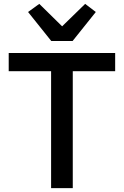

<svg xmlns="http://www.w3.org/2000/svg" viewBox="-20 -972 640 992"><path d="M575 -604V-698H25V-604H244V0H356V-604ZM355 -760 475 -910 420 -952 301 -836 183 -952 125 -910 245 -760Z"/></svg>

Font: IBM Plex Mono Medm
Style: Regular
Weight: 500
Monospace: yes
Designer: Mike Abbink, Paul van der Laan, Pieter van Rosmalen
Foundry: Bold Monday
Version: Version 2.004